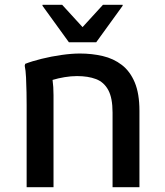

<svg xmlns="http://www.w3.org/2000/svg" viewBox="-20 -780 689 800"><path d="M91 0V-343Q91 -363 90.5 -394.5Q90 -426 88.5 -457Q87 -488 83 -506L85 -514Q113 -525 153.5 -535Q194 -545 236.5 -551Q279 -557 313 -557Q363 -557 408 -546.5Q453 -536 487.5 -509.5Q522 -483 541.5 -436.5Q561 -390 561 -318V0H449V-311Q449 -372 431 -405Q413 -438 380 -450.5Q347 -463 301 -463Q276 -463 249 -458.5Q222 -454 199 -447Q203 -419 203 -383V0ZM267 -604 157 -756V-760H239L324 -667L409 -760H491V-756L381 -604Z"/></svg>

Font: Kufam Medium
Style: Regular
Weight: 500
Designer: Wael Morcos, Artur Schmal
Foundry: Original Type
Version: Version 1.300; ttfautohint (v1.8.3)